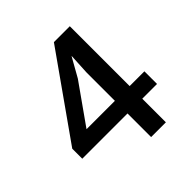

<svg xmlns="http://www.w3.org/2000/svg" viewBox="-162 -707 828 828"><g transform="rotate(-45 252.5 -293.0)"><path d="M288 -586H385V-221H475V-144H385V0H295V-144H19V-205ZM250 -402 122 -221H295V-395L300 -489H299Z"/></g></svg>

Font: Mukta Mahee Medium
Style: Regular
Weight: 500
Designer: Shuchita Grover, Noopur Datye, Girish Dalvi, Yashodeep Gholap
Foundry: Ek Type
Version: Version 2.538;PS 1.000;hotconv 16.6.51;makeotf.lib2.5.65220;